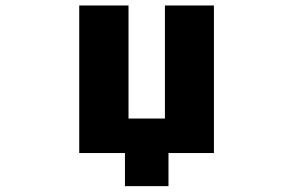

<svg xmlns="http://www.w3.org/2000/svg" viewBox="-20 -544 1040 685"><path d="M743.2 -524.4V2H581.1V120.1H425.8V2H262.7V-524.4H438.5V-121.1H568.4V-524.4Z"/></svg>

Font: GenEi Gothic M Heavy
Style: Regular
Weight: 800
Designer: o_tamon (Modified); [Source Han Sans]
Ryoko NISHIZUKA  (kana & ideographs); Paul D. Hunt (Latin, Greek & Cyrillic); Wenl
Version: Version 1.1a;Original Version 1.004